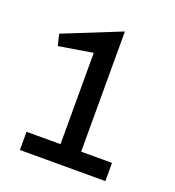

<svg xmlns="http://www.w3.org/2000/svg" viewBox="-109 -657 676 743"><g transform="rotate(20 228.5 -285.0)"><path d="M280 -75H407V0H55V-75H195V-451L55 -428L44 -475L280 -570Z"/></g></svg>

Font: Cherry Swash
Style: Regular
Weight: 400
Designer: Kasatkina Nataliya
Foundry: Nataliya Kasatkina
Version: Version 1.001